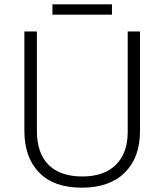

<svg xmlns="http://www.w3.org/2000/svg" viewBox="-20 -953 762 890"><path d="M629 -345Q629 -223 558.5 -153Q488 -83 359 -83Q230 -83 161.5 -153Q93 -223 93 -347V-807H151V-347Q151 -243 205 -189Q259 -135 362 -135Q463 -135 517.5 -189.5Q572 -244 572 -341V-807H629ZM499 -933V-885H223V-933Z"/></svg>

Font: Noto Sans Kannada UI Light
Style: Regular
Weight: 300
Designer: Jelle Bosma - Monotype Design Team
Foundry: Monotype Imaging Inc.
Version: Version 2.005; ttfautohint (v1.8.4.7-5d5b)